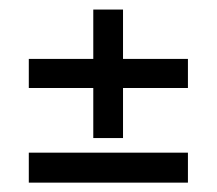

<svg xmlns="http://www.w3.org/2000/svg" viewBox="-20 -390 463 410"><path d="M381.3 -264.2V-202.1H41.5V-264.2ZM179.2 -369.6H242.7V-95.2H179.2ZM381.3 -64V0H41.5V-64Z"/></svg>

Font: Lateef SemiBold
Style: Regular
Weight: 600
Designer: SIL International
Foundry: SIL International
Version: Version 4.200